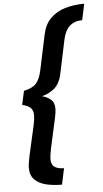

<svg xmlns="http://www.w3.org/2000/svg" viewBox="-67 -869 616 1143"><g transform="rotate(-5 241.0 -297.0)"><path d="M461 -731.5Q416 -731.5 386.8 -706Q357.5 -680.5 346 -627L303 -423.5Q290.5 -365 256.2 -337.2Q222 -309.5 182 -301.5Q211.5 -295 234 -276.5Q256.5 -258 256.5 -220Q256.5 -201.5 248 -161.2Q239.5 -121 229 -76Q218 -29 209.2 14.5Q200.5 58 200.5 77.5Q200.5 109.5 220.5 123.2Q240.5 137 276.5 137L256 233.5Q202 233.5 159.5 222.8Q117 212 92.5 186.8Q68 161.5 68 117.5Q68 94 77.8 47.8Q87.5 1.5 99 -47Q110 -92 118.2 -132Q126.5 -172 126.5 -192Q126.5 -221 111.2 -236.5Q96 -252 61 -260L79 -342.5Q129.5 -353 152.2 -377.8Q175 -402.5 186.5 -456.5L231 -666.5Q243.5 -725.5 278.8 -761Q314 -796.5 366.2 -812.2Q418.5 -828 481.5 -828Z"/></g></svg>

Font: Epilogue SemiBold
Style: Italic
Weight: 600
Italic angle: -12°
Designer: Tyler Finck
Foundry: Etcetera Type Co
Version: Version 2.111; ttfautohint (v1.8.3)